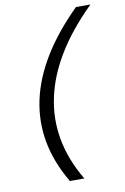

<svg xmlns="http://www.w3.org/2000/svg" viewBox="-95 -725 637 981"><g transform="rotate(-10 223.0 -235.0)"><path d="M186 200H261C174 54 149 -92 180 -235C210 -378 297 -524 446 -670H371C224 -525 136 -380 105 -235C74 -90 100 55 186 200Z"/></g></svg>

Font: LT Wave Text Light Italic
Style: Regular
Weight: 300
Designer: Daniel Lyons
Version: Version 2.5 (Glyphs App)